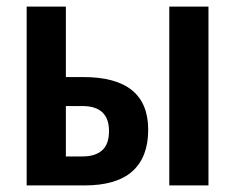

<svg xmlns="http://www.w3.org/2000/svg" viewBox="-20 -563 714 583"><path d="M61 0V-543H180V-329H233Q430 -329 430 -169Q430 -86 382 -43Q334 0 237 0ZM494 0V-543H613V0ZM180 -88H231Q269 -88 290 -106.5Q311 -125 311 -165Q311 -241 230 -241H180Z"/></svg>

Font: Noto Sans Disp Cond SemBd
Style: Regular
Weight: 600
Width: 3
Designer: Monotype Design Team
Foundry: Monotype Imaging Inc.
Version: Version 2.000;GOOG;noto-source:20170915:90ef993387c0; ttfaut